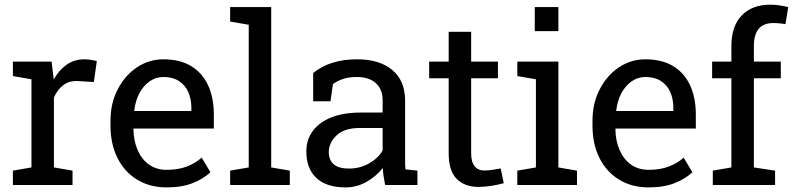

<svg xmlns="http://www.w3.org/2000/svg" viewBox="-20 -792 3394 822"><path d="M210.9 -374.5V-75.2L290.5 -61.5V0H35.2V-61.5L114.7 -75.2V-452.6L35.2 -466.3V-528.3H200.7L209 -460.9L210 -451.7Q232.4 -492.2 265.4 -515.1Q298.3 -538.1 340.8 -538.1Q356 -538.1 371.8 -535.4Q387.7 -532.7 394.5 -530.3L381.8 -440.9L314.9 -444.8Q276.9 -447.3 251 -427.5Q225.1 -407.7 210.9 -374.5Z M693.8 10.3Q620.6 10.3 566.4 -23.4Q512.2 -56.6 482.7 -116.2Q453.1 -175.8 453.1 -253.9V-275.4Q453.1 -351.1 484.4 -410.2Q515.1 -469.7 566.7 -503.9Q618.2 -538.1 679.2 -538.1Q750.5 -538.1 798.8 -508.8Q846.7 -479.5 871.1 -426.5Q895.5 -373.5 895.5 -301.8V-241.7H552.7L551.3 -239.3Q551.8 -189.5 569.3 -149.4Q586.4 -109.9 617.9 -87.4Q649.4 -64.9 693.8 -64.9Q742.7 -64.9 779.5 -78.9Q816.4 -92.8 843.3 -117.2L880.9 -54.7Q852.5 -27.3 805.9 -8.5Q759.3 10.3 693.8 10.3ZM554.7 -319.3 555.7 -316.9H799.3V-329.6Q799.3 -368.2 786.1 -397.9Q772.5 -428.2 745.8 -445.3Q719.2 -462.4 679.2 -462.4Q647.5 -462.4 620.6 -443.8Q565.9 -404.3 554.7 -319.3Z M965.3 -699.7V-761.7H1141.1V-75.2L1220.7 -61.5V0H965.3V-61.5L1044.9 -75.2V-686Z M1460 10.3Q1377.4 10.3 1334.5 -30Q1291.5 -70.3 1291.5 -143.6Q1291.5 -194.3 1319.3 -231.4Q1346.7 -269 1398.9 -289.6Q1451.2 -310.1 1523.9 -310.1H1618.2V-361.8Q1618.2 -409.7 1589.1 -436Q1560.1 -462.4 1507.3 -462.4Q1474.1 -462.4 1449.7 -454.3Q1425.3 -446.3 1405.3 -432.1L1395 -358.4H1320.8V-479.5Q1392.6 -538.1 1508.8 -538.1Q1605 -538.1 1659.7 -492.2Q1714.4 -446.3 1714.4 -360.8V-106.4Q1714.4 -96.2 1714.6 -86.4Q1714.8 -76.7 1715.8 -66.9L1767.1 -61.5V0H1628.9Q1620.6 -40 1618.7 -72.8Q1590.8 -37.1 1549.1 -13.4Q1507.3 10.3 1460 10.3ZM1474.1 -70.3Q1522 -70.3 1561.5 -93.3Q1601.1 -116.2 1618.2 -148.4V-244.1H1520.5Q1454.1 -244.1 1420.9 -212.4Q1387.7 -180.7 1387.7 -141.6Q1387.7 -70.3 1474.1 -70.3Z M2028.3 8.3Q1969.7 8.3 1935.3 -26.1Q1900.9 -60.5 1900.9 -136.2V-457H1817.4V-528.3H1900.9V-655.8H1997.1V-528.3H2111.8V-457H1997.1V-136.2Q1997.1 -98.1 2012.2 -80.1Q2027.3 -62 2052.7 -62Q2069.8 -62 2090.8 -65.2Q2111.8 -68.4 2123.5 -70.8L2136.7 -7.8Q2115.7 -1.5 2085.2 3.4Q2054.7 8.3 2028.3 8.3Z M2370.6 -761.7V-658.7H2269.5V-761.7ZM2194.8 -466.3V-528.3H2370.6V-75.2L2450.2 -61.5V0H2194.8V-61.5L2274.4 -75.2V-452.6Z M2757.3 10.3Q2684.1 10.3 2629.9 -23.4Q2575.7 -56.6 2546.1 -116.2Q2516.6 -175.8 2516.6 -253.9V-275.4Q2516.6 -351.1 2547.9 -410.2Q2578.6 -469.7 2630.1 -503.9Q2681.6 -538.1 2742.7 -538.1Q2814 -538.1 2862.3 -508.8Q2910.2 -479.5 2934.6 -426.5Q2959 -373.5 2959 -301.8V-241.7H2616.2L2614.7 -239.3Q2615.2 -189.5 2632.8 -149.4Q2649.9 -109.9 2681.4 -87.4Q2712.9 -64.9 2757.3 -64.9Q2806.2 -64.9 2843 -78.9Q2879.9 -92.8 2906.7 -117.2L2944.3 -54.7Q2916 -27.3 2869.4 -8.5Q2822.8 10.3 2757.3 10.3ZM2618.2 -319.3 2619.1 -316.9H2862.8V-329.6Q2862.8 -368.2 2849.6 -397.9Q2835.9 -428.2 2809.3 -445.3Q2782.7 -462.4 2742.7 -462.4Q2710.9 -462.4 2684.1 -443.8Q2629.4 -404.3 2618.2 -319.3Z M3207.5 -457V-75.2L3298.3 -61.5V0H3031.7V-61.5L3111.3 -75.2V-457H3028.8V-528.3H3111.3V-595.2Q3111.3 -679.7 3155.5 -725.8Q3199.7 -772 3278.8 -772Q3295.4 -772 3314.7 -769.3Q3334 -766.6 3354.5 -761.7L3342.8 -688.5Q3334 -690.4 3319.1 -691.9Q3304.2 -693.4 3291 -693.4Q3207.5 -693.4 3207.5 -595.2V-528.3H3322.8V-457Z"/></svg>

Font: Suwannaphum
Style: Regular
Weight: 400
Designer: Danh Hong
Version: Version 8.002; ttfautohint (v1.8.3)